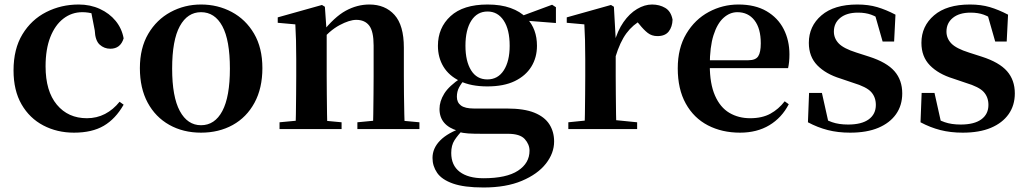

<svg xmlns="http://www.w3.org/2000/svg" viewBox="-20 -572 4554 851"><path d="M308 16Q233 16 172 -16Q111 -48 75.5 -109.5Q40 -171 40 -260Q40 -355 79.5 -420Q119 -485 185 -518.5Q251 -552 329 -552Q380 -552 422.5 -532.5Q465 -513 492.5 -479.5Q520 -446 528 -402Q514 -356 469 -356Q442 -356 422 -374Q402 -392 400 -437L382 -530L450 -486Q421 -503 396 -510.5Q371 -518 345 -518Q298 -518 261 -489.5Q224 -461 203 -407.5Q182 -354 182 -278Q182 -168 232 -108Q282 -48 365 -48Q409 -48 445.5 -67Q482 -86 510 -121L528 -108Q492 -45 440 -14.5Q388 16 308 16Z M871 16Q792 16 730.5 -18.5Q669 -53 634.5 -117Q600 -181 600 -270Q600 -359 637 -422Q674 -485 736 -518.5Q798 -552 871 -552Q945 -552 1007 -519Q1069 -486 1106 -423Q1143 -360 1143 -270Q1143 -181 1108 -116.5Q1073 -52 1011.5 -18Q950 16 871 16ZM871 -17Q932 -17 965.5 -80Q999 -143 999 -268Q999 -394 965.5 -456Q932 -518 871 -518Q811 -518 777 -456Q743 -394 743 -268Q743 -143 777 -80Q811 -17 871 -17Z M1219 0V-30L1325 -40H1388L1494 -30V0ZM1289 0Q1291 -25 1291.5 -67Q1292 -109 1292.5 -154.5Q1293 -200 1293 -235V-310Q1293 -360 1292 -393.5Q1291 -427 1289 -464L1211 -471V-495L1407 -550L1420 -542L1428 -428V-426V-235Q1428 -200 1428.5 -154.5Q1429 -109 1429.5 -67Q1430 -25 1431 0ZM1564 0V-30L1668 -40H1731L1839 -30V0ZM1633 0Q1634 -25 1634.5 -66.5Q1635 -108 1635.5 -153.5Q1636 -199 1636 -235V-370Q1636 -433 1616.5 -458.5Q1597 -484 1559 -484Q1529 -484 1485 -460.5Q1441 -437 1395 -383L1391 -426H1406Q1462 -497 1512.5 -524.5Q1563 -552 1617 -552Q1687 -552 1728.5 -506Q1770 -460 1770 -361V-235Q1770 -199 1770.5 -153.5Q1771 -108 1772 -66.5Q1773 -25 1774 0Z M2123 259Q2037 259 1987.5 241.5Q1938 224 1917.5 194Q1897 164 1897 128Q1897 85 1931 50.5Q1965 16 2033 -7L2036 -1Q2009 27 1994.5 49.5Q1980 72 1980 106Q1980 161 2017.5 189.5Q2055 218 2123 218Q2225 218 2276 184.5Q2327 151 2327 96Q2327 68 2306 44.5Q2285 21 2231 21H2116Q2078 21 2055 19.5Q2032 18 2010 12V8Q1928 -16 1928 -89Q1928 -123 1949 -157Q1970 -191 2024 -227V-236L2044 -226Q2024 -202 2014.5 -184Q2005 -166 2005 -143Q2005 -118 2023 -104.5Q2041 -91 2081 -91H2227Q2303 -91 2348.5 -72.5Q2394 -54 2415 -21Q2436 12 2436 55Q2436 107 2399.5 153.5Q2363 200 2293 229.5Q2223 259 2123 259ZM2140 -189Q2068 -189 2019 -212.5Q1970 -236 1945.5 -276.5Q1921 -317 1921 -369Q1921 -449 1977 -500.5Q2033 -552 2141 -552Q2200 -552 2243 -536.5Q2286 -521 2312 -494L2316 -490Q2360 -443 2360 -369Q2360 -317 2335 -276.5Q2310 -236 2261.5 -212.5Q2213 -189 2140 -189ZM2140 -220Q2187 -220 2213 -260.5Q2239 -301 2239 -369Q2239 -441 2212.5 -481Q2186 -521 2141 -521Q2095 -521 2069 -480.5Q2043 -440 2043 -369Q2043 -301 2068 -260.5Q2093 -220 2140 -220ZM2278 -483V-498H2284L2427 -551L2444 -540V-470Z M2499 0V-30L2607 -41H2694L2804 -30V0ZM2570 0Q2572 -25 2572.5 -67Q2573 -109 2573.5 -154.5Q2574 -200 2574 -235V-310Q2574 -361 2573 -394Q2572 -427 2570 -464L2492 -471V-495L2688 -550L2701 -542L2709 -399V-398V-235Q2709 -200 2709.5 -154.5Q2710 -109 2710.5 -67Q2711 -25 2712 0ZM2708 -320 2675 -381H2702Q2717 -436 2743.5 -474Q2770 -512 2803.5 -532Q2837 -552 2870 -552Q2903 -552 2928.5 -537Q2954 -522 2961 -485Q2960 -453 2944 -432.5Q2928 -412 2894 -412Q2869 -412 2851 -426Q2833 -440 2814 -464L2791 -491L2827 -485Q2785 -463 2756.5 -424.5Q2728 -386 2708 -320Z M3260 16Q3180 16 3117.5 -16.5Q3055 -49 3019.5 -113Q2984 -177 2984 -269Q2984 -359 3022 -422.5Q3060 -486 3121.5 -519Q3183 -552 3253 -552Q3327 -552 3377.5 -522.5Q3428 -493 3453.5 -443Q3479 -393 3479 -331Q3479 -296 3473 -270H3042V-305H3297Q3329 -305 3340.5 -322.5Q3352 -340 3352 -380Q3352 -446 3324 -482Q3296 -518 3248 -518Q3215 -518 3187 -493Q3159 -468 3142.5 -416Q3126 -364 3126 -283Q3126 -201 3149 -148.5Q3172 -96 3212.5 -72Q3253 -48 3305 -48Q3358 -48 3394.5 -68Q3431 -88 3458 -123L3476 -110Q3445 -50 3390 -17Q3335 16 3260 16Z M3748 16Q3694 16 3649 4.5Q3604 -7 3561 -30L3566 -160H3623L3654 -21L3606 -26V-62Q3638 -41 3668 -30.5Q3698 -20 3739 -20Q3799 -20 3830.5 -43Q3862 -66 3862 -107Q3862 -141 3841.5 -164Q3821 -187 3761 -205L3705 -224Q3640 -244 3602.5 -282.5Q3565 -321 3565 -382Q3565 -456 3621 -504Q3677 -552 3780 -552Q3829 -552 3868 -540.5Q3907 -529 3949 -507L3943 -388H3892L3854 -521L3896 -508V-477Q3866 -498 3841 -507Q3816 -516 3783 -516Q3733 -516 3704.5 -493Q3676 -470 3676 -432Q3676 -402 3697.5 -379.5Q3719 -357 3776 -339L3832 -321Q3910 -296 3944.5 -256.5Q3979 -217 3979 -158Q3979 -105 3951.5 -66Q3924 -27 3873 -5.5Q3822 16 3748 16Z M4247 16Q4193 16 4148 4.5Q4103 -7 4060 -30L4065 -160H4122L4153 -21L4105 -26V-62Q4137 -41 4167 -30.5Q4197 -20 4238 -20Q4298 -20 4329.5 -43Q4361 -66 4361 -107Q4361 -141 4340.5 -164Q4320 -187 4260 -205L4204 -224Q4139 -244 4101.5 -282.5Q4064 -321 4064 -382Q4064 -456 4120 -504Q4176 -552 4279 -552Q4328 -552 4367 -540.5Q4406 -529 4448 -507L4442 -388H4391L4353 -521L4395 -508V-477Q4365 -498 4340 -507Q4315 -516 4282 -516Q4232 -516 4203.5 -493Q4175 -470 4175 -432Q4175 -402 4196.5 -379.5Q4218 -357 4275 -339L4331 -321Q4409 -296 4443.5 -256.5Q4478 -217 4478 -158Q4478 -105 4450.5 -66Q4423 -27 4372 -5.5Q4321 16 4247 16Z"/></svg>

Font: Noto Serif JP ExtraLight
Style: Bold
Weight: 700
Version: Version 2.003-H1;hotconv 1.1.1;makeotfexe 2.6.0